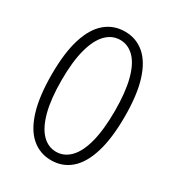

<svg xmlns="http://www.w3.org/2000/svg" viewBox="-180 -852 895 976"><g transform="rotate(30 267.5 -364.5)"><path d="M268 13Q202 13 153.5 -28.5Q105 -70 79 -154.5Q53 -239 53 -367Q53 -494 79 -577Q105 -660 153.5 -701Q202 -742 268 -742Q334 -742 382 -701Q430 -660 456 -577Q482 -494 482 -367Q482 -239 456 -154.5Q430 -70 382 -28.5Q334 13 268 13ZM268 -37Q315 -37 350.5 -73.5Q386 -110 405 -183.5Q424 -257 424 -367Q424 -475 405 -548Q386 -621 350.5 -657Q315 -693 268 -693Q221 -693 185.5 -657Q150 -621 130.5 -548Q111 -475 111 -367Q111 -257 130.5 -183.5Q150 -110 185.5 -73.5Q221 -37 268 -37Z"/></g></svg>

Font: Noto Sans JP Thin Light
Style: Regular
Weight: 300
Version: Version 2.004-H2;hotconv 1.0.118;makeotfexe 2.5.65603